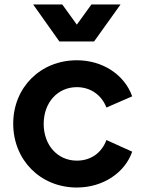

<svg xmlns="http://www.w3.org/2000/svg" viewBox="-20 -825 648 857"><path d="M323 12C441 12 538 -55 570 -148L455 -200C434 -143 386 -108 323 -108C237 -108 175 -177 175 -272C175 -367 237 -436 323 -436C385 -436 434 -400 455 -345L570 -395C536 -491 439 -556 323 -556C160 -556 39 -434 39 -273C39 -111 160 12 323 12ZM128 -805 245 -640H400L518 -805H388L323 -715L258 -805Z"/></svg>

Font: Mluvka
Style: Bold
Weight: 700
Designer: Modified by Jiří Krblich, Original typeface by Gumpita Rahayu
Foundry: Gumpita Rahayu & Jiří Krblich
Version: Version 2.000;Glyphs 3.1.1 (3134)